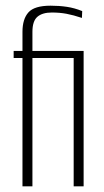

<svg xmlns="http://www.w3.org/2000/svg" viewBox="-20 -655 365 675"><path d="M59 0V-451H28V-476H59V-543Q59 -588 80 -611.5Q101 -635 158 -635Q188 -635 215 -631Q242 -627 269 -616L268 -592Q238 -602 214 -606.5Q190 -611 162 -611Q129 -611 111.5 -596Q94 -581 94 -543V-476H274V0H239V-451H94V0Z"/></svg>

Font: Alumni Sans ExtraLight
Style: Regular
Weight: 250
Version: Version 1.018